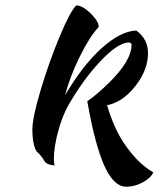

<svg xmlns="http://www.w3.org/2000/svg" viewBox="-20 -582 598 724"><path d="M102.1 -94.2Q102.1 -137.7 133.5 -243.2Q165 -348.6 205.3 -445.1Q245.6 -541.5 268.1 -562Q293 -560.1 322.5 -530.8Q352.1 -501.5 352.1 -480Q318.8 -445.3 281.2 -369.4Q243.7 -293.5 225.1 -222.2Q289.6 -333 361.8 -398.9Q434.1 -464.8 494.1 -466.8Q538.1 -434.6 538.1 -381.8Q538.1 -318.4 490.7 -257.8Q443.4 -197.3 383.8 -185.1Q398.4 -134.8 419.9 -90.1Q441.4 -45.4 477.8 -1.5Q514.2 42.5 558.1 67.9Q548.8 88.9 518.6 105.5Q488.3 122.1 456.1 122.1Q401.9 122.1 362.8 17.1Q332.5 -65.4 309.1 -200.2Q342.3 -222.7 388.2 -267.1Q476.1 -352.1 476.1 -414.1Q476.1 -417 472.7 -419.4Q469.2 -421.9 464.8 -421.9Q424.8 -420.4 360.4 -353Q295.9 -285.6 237.8 -185.1Q214.8 -144.5 199 -85.7Q183.1 -26.9 183.1 19Q183.1 33.2 186 42Q155.3 39.1 147.9 25.9Q133.3 2 123 -5.9Q113.8 -12.7 107.9 -36.4Q102.1 -60.1 102.1 -94.2Z"/></svg>

Font: Kaushan Script
Style: Regular
Weight: 400
Designer: Pablo Impallari
Foundry: Pablo Impallari
Version: Version 1.002